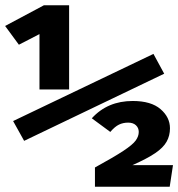

<svg xmlns="http://www.w3.org/2000/svg" viewBox="-40 -712 680 732"><path d="M52 -175 10 -250.5 545 -506.5 586 -431ZM110.5 -371V-582L32 -541.5L-20.5 -613L127.5 -692H223.5V-371ZM608 -223Q608 -194.5 595.2 -171.8Q582.5 -149 551.5 -128Q520.5 -107 465 -82.5H619.5L607 0H322V-73.5Q395 -113.5 430.5 -137Q466 -160.5 477.5 -176.5Q489 -192.5 489 -209Q489 -224.5 478.2 -234.5Q467.5 -244.5 448.5 -244.5Q429.5 -244.5 413.8 -237Q398 -229.5 380.5 -209L310 -261Q370 -327 466 -327Q536 -327 572 -296Q608 -265 608 -223Z"/></svg>

Font: Fira Code Light
Style: Bold
Weight: 700
Monospace: yes
Version: Version 5.002